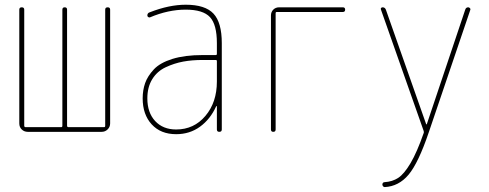

<svg xmlns="http://www.w3.org/2000/svg" viewBox="-20 -550 2040 801"><path d="M95.7 0Q81.1 0 70.8 -9.8Q60.5 -19.5 60.5 -35.2V-509.8Q60.5 -519.5 70.8 -519.5Q81.1 -519.5 81.1 -509.8V-25.4Q81.1 -20.5 85.9 -19.5H235.4Q240.2 -19.5 240.2 -25.4V-509.8Q240.2 -519.5 250 -519.5Q259.8 -519.5 259.8 -509.8V-25.4Q259.8 -20.5 264.6 -19.5H414.1Q418.9 -19.5 418.9 -25.4V-509.8Q418.9 -519.5 429.2 -519.5Q439.5 -519.5 439.5 -509.8V-35.2Q439.5 -20.5 429.2 -10.3Q418.9 0 404.3 0Z M884.8 -210V-294.9Q884.8 -299.8 879.9 -299.8H825.2Q781.2 -299.8 744.1 -293Q707 -286.1 671.4 -269.5Q635.7 -252.9 615.2 -219.7Q594.7 -186.5 594.7 -139.6Q594.7 -80.1 627.4 -44.9Q660.2 -9.8 714.8 -9.8Q789.1 -9.8 836.9 -66.4Q884.8 -123 884.8 -210ZM879.9 -320.3Q884.8 -320.3 884.8 -325.2V-370.1Q884.8 -447.3 856 -478.5Q827.1 -509.8 754.9 -509.8Q681.6 -509.8 605.5 -477.5Q601.6 -476.6 598.1 -479Q594.7 -481.4 594.7 -485.4Q594.7 -496.1 605.5 -499Q685.5 -530.3 754.9 -530.3Q835.9 -530.3 870.6 -493.2Q905.3 -456.1 905.3 -370.1V-9.8Q905.3 0 895 0Q884.8 0 884.8 -9.8V-106.4Q884.8 -107.4 883.8 -107.4Q881.8 -107.4 881.8 -106.4Q857.4 -52.7 814.5 -21.5Q771.5 9.8 714.8 9.8Q650.4 9.8 612.8 -31.2Q575.2 -72.3 575.2 -139.6Q575.2 -173.8 585.4 -203.1Q595.7 -232.4 621.6 -260.3Q647.5 -288.1 699.2 -304.2Q751 -320.3 825.2 -320.3Z M1110.4 -9.8V-485.4Q1110.4 -500 1120.1 -509.8Q1129.9 -519.5 1144.5 -519.5H1410.2Q1419.9 -519.5 1419.9 -509.8Q1419.9 -500 1410.2 -500H1134.8Q1129.9 -500 1129.9 -495.1V-9.8Q1129.9 0 1120.1 0Q1110.4 0 1110.4 -9.8Z M1747.1 -4.9 1569.3 -509.8Q1567.4 -513.7 1569.8 -516.6Q1572.3 -519.5 1576.2 -519.5Q1585.9 -519.5 1589.8 -509.8L1757.8 -32.2Q1757.8 -31.2 1758.8 -31.2Q1760.7 -31.2 1760.7 -32.2L1920.9 -509.8Q1923.8 -519.5 1933.6 -519.5Q1936.5 -519.5 1939.9 -516.6Q1943.4 -513.7 1942.4 -509.8L1769.5 0Q1725.6 129.9 1684.6 178.7Q1643.6 227.5 1585 230.5Q1581.1 230.5 1578.1 227.1Q1575.2 223.6 1575.2 219.7Q1575.2 215.8 1577.6 212.9Q1580.1 210 1584 210Q1617.2 208 1641.6 191.9Q1666 175.8 1692.9 130.4Q1719.7 85 1748 3.9Q1749 1 1747.1 -4.9Z"/></svg>

Font: Rounded-X Mgen+ 1m thin
Style: Regular
Weight: 100
Designer: [Source Han Sans]
Ryoko NISHIZUKA  (kana & ideographs); Paul D. Hunt (Latin, Greek & Cyrillic); Wenlong ZHANG  (bopomofo
Version: Version 1.059.20150602